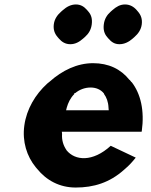

<svg xmlns="http://www.w3.org/2000/svg" viewBox="-20 -818 676 860"><path d="M313 -397V-401H317C335 -416 359 -426 386 -426C410 -426 431 -417 445 -400L446 -398V-397C457 -382 465 -362 466 -336L467 -324H276L279 -336C285 -357 295 -379 313 -397ZM277 -147C264 -166 256 -190 258 -218L257 -228H614L615 -230C628 -323 610 -398 570 -450H569L561 -460H560C521 -509 466 -535 397 -535C326 -535 259 -503 202 -452L192 -444C138 -395 99 -329 89 -256C79 -184 100 -118 140 -69L146 -62C188 -10 247 22 319 22C400 22 471 0 535 -57L544 -65C559 -78 573 -93 588 -112L476 -165C395 -91 316 -98 278 -145ZM476 -766C459 -751 448 -733 445 -709C442 -685 447 -667 460 -652L466 -645C479 -630 493 -620 515 -620C537 -620 557 -630 574 -645L582 -652C599 -667 612 -685 615 -709C618 -733 611 -751 598 -766L592 -773C579 -788 562 -798 540 -798C518 -798 501 -788 484 -773ZM254 -766C237 -751 224 -733 221 -709C218 -685 225 -667 238 -652L244 -645C257 -630 273 -620 295 -620C317 -620 335 -630 352 -645L360 -652C377 -667 388 -685 391 -709C394 -733 389 -751 376 -766L370 -773C357 -788 342 -798 320 -798C298 -798 279 -788 262 -773Z"/></svg>

Font: Hussar Woodtype
Style: SeBdObl
Weight: 900
Foundry: Cannot Into Space Fonts
Version: Version 1.07